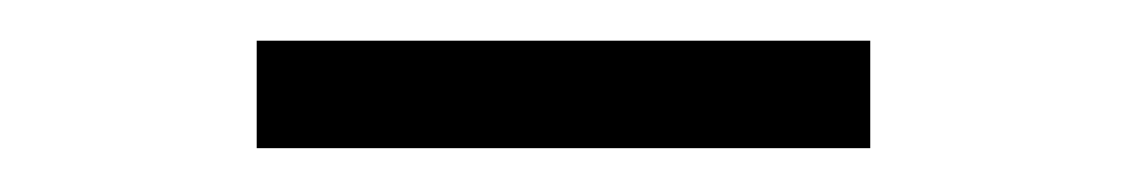

<svg xmlns="http://www.w3.org/2000/svg" viewBox="-20 -682 540 92"><path d="M103 -611V-662.5H397V-611Z"/></svg>

Font: Newsreader 60pt
Style: Bold
Weight: 700
Designer: Hugues Gentile
Foundry: Production Type
Version: Version 1.003